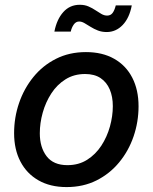

<svg xmlns="http://www.w3.org/2000/svg" viewBox="-20 -759 629 791"><path d="M254.4 11.7Q187 11.7 138.4 -16.1Q89.8 -43.9 64 -93.8Q38.1 -143.6 38.1 -210.4Q38.1 -274.9 58.6 -334.7Q79.1 -394.5 117.7 -441.9Q156.2 -489.3 210.9 -516.8Q265.6 -544.4 334 -544.4Q401.9 -544.4 450.4 -516.8Q499 -489.3 524.9 -439Q550.8 -388.7 550.8 -321.3Q550.8 -256.8 530.3 -197Q509.8 -137.2 470.9 -90.1Q432.1 -43 377.4 -15.6Q322.8 11.7 254.4 11.7ZM257.8 -78.6Q304.2 -78.6 339.1 -100.8Q374 -123 397.5 -158.9Q420.9 -194.8 432.9 -237.8Q444.8 -280.8 444.8 -321.8Q444.8 -360.8 432.1 -390.6Q419.4 -420.4 394.3 -437.3Q369.1 -454.1 330.6 -454.1Q284.7 -454.1 249.8 -432.1Q214.8 -410.2 191.4 -374Q168 -337.9 156 -294.9Q144 -252 144 -210Q144 -151.9 172.1 -115.2Q200.2 -78.6 257.8 -78.6ZM419.4 -627Q399.9 -627 383.5 -633.3Q367.2 -639.6 353.3 -648.4Q339.4 -657.2 327.9 -663.8Q316.4 -670.4 306.2 -670.4Q292.5 -670.4 283.7 -657.7Q274.9 -645 271.5 -628.9H204.1Q213.9 -679.2 240.7 -709.2Q267.6 -739.3 308.6 -739.3Q329.1 -739.3 344.7 -732.4Q360.4 -725.6 373 -717Q385.7 -708.5 397.5 -701.7Q409.2 -694.8 421.4 -694.8Q435.5 -694.8 443.6 -705.3Q451.7 -715.8 457 -736.8H522.9Q513.2 -685.1 485.4 -656Q457.5 -627 419.4 -627Z"/></svg>

Font: Inter 20pt Medium
Style: Italic
Weight: 500
Italic angle: -9.3988°
Version: Version 4.001;git-66647c0bb